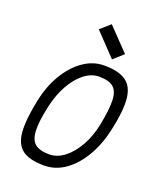

<svg xmlns="http://www.w3.org/2000/svg" viewBox="-158 -967 916 1082"><g transform="rotate(20 300.0 -425.5)"><path d="M236 14Q149 14 106 -17.5Q63 -49 57 -121Q51 -193 76 -313Q95 -407 137.5 -478.5Q180 -550 238.5 -591Q297 -632 364 -632Q451 -632 495 -600.5Q539 -569 545.5 -497.5Q552 -426 525 -305Q505 -213 462.5 -140.5Q420 -68 362 -27Q304 14 236 14ZM242 -55Q289 -55 332 -88Q375 -121 408 -179.5Q441 -238 456 -313Q475 -409 473 -463.5Q471 -518 443.5 -540.5Q416 -563 358 -563Q312 -563 269.5 -530Q227 -497 194.5 -439Q162 -381 145 -305Q124 -210 126.5 -155Q129 -100 157 -77.5Q185 -55 242 -55ZM392 -679 264 -813 323 -865 451 -732Z"/></g></svg>

Font: Victor Mono
Style: Italic
Weight: 400
Italic angle: -12°
Monospace: yes
Designer: Rune Bjørnerås
Version: Version 1.561;gftools[0.9.30]